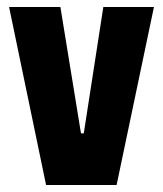

<svg xmlns="http://www.w3.org/2000/svg" viewBox="-20 -530 467 550"><path d="M112 0 6 -510H153L212 -148H220L276 -510H421L314 0Z"/></svg>

Font: Saira Condensed ExtraBold
Style: Regular
Weight: 800
Width: 3
Designer: Hector Gatti with collaboration of the Omnibus-Type team
Foundry: Omnibus-Type
Version: Version 1.101